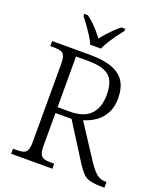

<svg xmlns="http://www.w3.org/2000/svg" viewBox="-166 -1037 965 1143"><g transform="rotate(20 317.0 -465.5)"><path d="M43 0V-32H70Q93 -32 109 -37Q125 -42 132.5 -58.5Q140 -75 140 -109V-605Q140 -639 132.5 -655.5Q125 -672 109 -677Q93 -682 70 -682H43V-714H282Q368 -714 422.5 -694Q477 -674 503 -633Q529 -592 529 -526Q529 -471 507.5 -432Q486 -393 452 -369.5Q418 -346 377 -334L520 -115Q549 -72 572.5 -54Q596 -36 627 -36H634V0H624Q573 0 544 -7Q515 -14 496 -34Q477 -54 454 -90L310 -318H208V-109Q208 -75 216 -58.5Q224 -42 239.5 -37Q255 -32 278 -32H304V0ZM284 -355Q373 -355 415.5 -398.5Q458 -442 458 -524Q458 -577 442.5 -610.5Q427 -644 389 -660Q351 -676 285 -676H208V-355ZM263 -771Q254 -794 237 -820.5Q220 -847 201.5 -873Q183 -899 167 -918V-931H191Q213 -914 231.5 -896.5Q250 -879 266 -860.5Q282 -842 297 -822Q312 -842 328.5 -860.5Q345 -879 363 -896.5Q381 -914 403 -931H427V-918Q412 -899 393 -873Q374 -847 357.5 -820.5Q341 -794 331 -771Z"/></g></svg>

Font: Noto Serif Thai Light
Style: Regular
Weight: 300
Version: Version 2.001